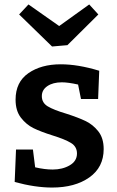

<svg xmlns="http://www.w3.org/2000/svg" viewBox="-20 -832 524 863"><path d="M278 -321Q331 -304 364.5 -288Q398 -272 422 -241.5Q446 -211 446 -162Q446 -80 381.5 -34.5Q317 11 214 11Q138 11 46 -14L52 -160H128L138 -80Q181 -70 217 -70Q261 -70 293.5 -89Q326 -108 326 -142Q326 -173 299 -189.5Q272 -206 217 -223Q163 -240 130.5 -256Q98 -272 74 -303Q50 -334 50 -384Q50 -463 107.5 -503Q165 -543 253 -543Q331 -543 426 -514L421 -387H344L331 -452Q286 -462 258 -462Q218 -462 193 -445Q168 -428 168 -400Q168 -370 194.5 -354Q221 -338 278 -321ZM246 -715 381 -812 422 -767 283 -629 214 -623 66 -767 108 -812Z"/></svg>

Font: Bitter Pro SemiBold
Style: Regular
Weight: 600
Designer: Sol Matas, and Bitter project Authors
Foundry: Sol Matas
Version: Version 1.010